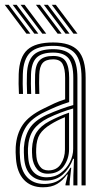

<svg xmlns="http://www.w3.org/2000/svg" viewBox="-31 -788 432 816"><path d="M315.5 0V-457Q315.5 -530 287.5 -561.6Q259.5 -593.2 195 -593.2Q128.2 -593.2 98.2 -565.4Q68.2 -537.5 66 -473Q64.5 -432.5 66.8 -388.8H49.5Q48.2 -411 48 -431.8Q47.8 -452.5 48.5 -473.8Q51.2 -545.5 85.4 -576.5Q119.5 -607.5 195 -607.5Q269 -607.5 301 -572.6Q333 -537.8 333 -457V0ZM280.8 0V-42L283.5 -113.2H279.8Q265.2 -73 236.2 -46.6Q207.2 -20.2 162 -20.5Q122.8 -20.5 98.8 -45Q74.8 -69.5 71.5 -117Q70.8 -129 70.4 -139.6Q70 -150.2 70.5 -160.2Q73.5 -207.8 94.2 -241.5Q115 -275.2 167 -299.8Q196.2 -313 226.9 -324.2Q257.5 -335.5 280.5 -341.5V-457Q280.5 -514.8 260.8 -539.6Q241 -564.5 195 -564.5Q146.5 -564.5 124.5 -543Q102.5 -521.5 100.8 -472Q99.5 -432.8 101.5 -388.8H84.2Q82 -434.5 83.5 -472.5Q85.5 -529.5 111.4 -554.2Q137.2 -579 195 -579Q250.2 -579 274.1 -550.8Q298 -522.5 298 -457V0ZM152 8Q100.5 8 70.8 -23.8Q41 -55.5 36.8 -114.2Q34.5 -143.5 35.8 -163.2Q39.2 -218.5 65.5 -257.5Q91.8 -296.5 154.8 -326.8Q181 -339.8 200.4 -348.8Q219.8 -357.8 245.8 -366V-457.2Q245.8 -495.8 235.2 -515.8Q224.8 -535.8 195 -535.8Q163.5 -535.8 150.1 -520Q136.8 -504.2 135.8 -470Q135.2 -456.8 135.2 -435.9Q135.2 -415 136.2 -388.8H118.8Q117.8 -417 117.8 -436.4Q117.8 -455.8 118.2 -471.5Q119.8 -514.5 138.1 -532.4Q156.5 -550.2 195 -550.2Q233.8 -550.2 248.4 -527.1Q263 -504 263 -457.2V-354.2Q233.8 -345.2 209.1 -334.9Q184.5 -324.5 160.8 -313Q103 -285.8 79.8 -249.2Q56.5 -212.8 53.2 -161.8Q52.5 -150.8 52.9 -139.5Q53.2 -128.2 54.2 -115.8Q58 -62.5 84.8 -34.4Q111.5 -6.2 157.2 -6.2Q197.8 -6.2 225 -25.8Q252.2 -45.2 268 -75H271.8L265 -14.5V0H247.5L247.2 -4.2L257.2 -46.2H254Q235.5 -20.2 211.5 -6.1Q187.5 8 152 8ZM167.8 -34.5Q202 -34.5 227.1 -52.9Q252.2 -71.2 266.1 -99.1Q280 -127 280 -155.2V-327Q256.2 -320.5 227.9 -309.8Q199.5 -299 173.2 -286.2Q131.5 -265.2 110.8 -235.6Q90 -206 87.8 -157Q87.2 -146.8 87.8 -137.4Q88.2 -128 89 -118.5Q91.8 -77 112.5 -55.8Q133.2 -34.5 167.8 -34.5ZM171.8 -49.8Q142.2 -49.8 126 -69.6Q109.8 -89.5 106.2 -119.8Q104.5 -140.8 105 -155.8Q107.2 -199.5 124.8 -226.4Q142.2 -253.2 179.2 -273Q197 -282.5 219.1 -292.2Q241.2 -302 262.5 -309.2V-153.5Q262.5 -113.8 240.1 -81.8Q217.8 -49.8 171.8 -49.8ZM174.2 -63.8Q210.2 -63.8 227.6 -90.8Q245 -117.8 245 -152.2V-290Q209.8 -275.5 185 -259.8Q152.8 -240.5 138.2 -217.5Q123.8 -194.5 122.8 -155.8Q122.5 -147.8 122.6 -139.1Q122.8 -130.5 123.8 -121.5Q126 -98 138.4 -80.9Q150.8 -63.8 174.2 -63.8ZM148.8 -645 56.5 -767.5H73.5L165.5 -645ZM81.2 -645 -10.8 -767.5H6L98 -645ZM115 -645 23 -767.5H39.8L131.8 -645ZM281.2 -645 189.2 -767.5H206.2L298.2 -645ZM213.8 -645 121.8 -767.5H138.8L230.8 -645ZM247.5 -645 155.5 -767.5H172.5L264.5 -645Z"/></svg>

Font: Big Shoulders Inline Display SemiBold
Style: Regular
Weight: 600
Designer: Patric King
Foundry: XO Type Co
Version: Version 1.000